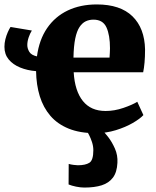

<svg xmlns="http://www.w3.org/2000/svg" viewBox="-22 -589 704 865"><path d="M408.5 11Q338 11 287.5 -9.5Q237 -30 205 -67.2Q173 -104.5 157.2 -155.5Q141.5 -206.5 140.5 -268.5Q101 -271.5 68.8 -284.8Q36.5 -298 17.2 -321.2Q-2 -344.5 -2 -378Q-2 -395 2.2 -412Q6.5 -429 13 -443.8Q19.5 -458.5 25.5 -467.5L121.5 -451.5Q113.5 -439 107.2 -420.8Q101 -402.5 101 -386Q101 -370.5 110 -355.5Q119 -340.5 144.5 -335Q154.5 -410 190.2 -462.2Q226 -514.5 283.2 -541.8Q340.5 -569 414 -569Q520 -569 574.8 -515.5Q629.5 -462 631.5 -366.5Q631.5 -332.5 629.2 -307.5Q627 -282.5 623 -263.5H310Q312.5 -221 323 -188.5Q333.5 -156 351.5 -133.8Q369.5 -111.5 395 -100.2Q420.5 -89 454 -89Q493.5 -89 533.8 -102.8Q574 -116.5 596.5 -130.5L624 -70.5Q609 -54 576.2 -35Q543.5 -16 499.8 -2.5Q456 11 408.5 11ZM309 -329.5H471.5Q472 -340.5 472.8 -350.8Q473.5 -361 473.5 -371.5Q473.5 -431 457.5 -465.8Q441.5 -500.5 399 -500.5Q380 -500.5 364.2 -493Q348.5 -485.5 336.2 -467.2Q324 -449 317 -415.5Q310 -382 309 -329.5ZM358 256Q341 256 320.5 251.8Q300 247.5 287 242L287.5 149.5Q298 152.5 310.5 154Q323 155.5 329 155.5Q363 155.5 380.8 144.2Q398.5 133 398.5 87.5Q398.5 69.5 392.5 51.2Q386.5 33 379 18.5Q371.5 4 366 -3L417 -6.5L437.5 -3Q448.5 6.5 465.5 28.5Q482.5 50.5 495.8 80.5Q509 110.5 507 144.5Q505 187 486.8 211.2Q468.5 235.5 436.2 245.8Q404 256 358 256Z"/></svg>

Font: Merriweather 20pt Black
Style: Regular
Weight: 900
Version: Version 2.100